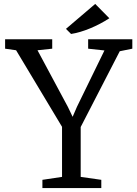

<svg xmlns="http://www.w3.org/2000/svg" viewBox="-20 -958 700 978"><path d="M6 0ZM296 -57V-312L62 -702L6 -710V-758H246V-710L171 -702L326 -413L350 -363L372 -414L512 -701L429 -710V-758H654V-710L590 -697L391 -311V-57L496 -42V0H196V-42ZM465 -938 537 -865Q491 -835 439 -813.5Q387 -792 342 -785L316 -811Z"/></svg>

Font: Martel DemiBold
Style: Regular
Weight: 600
Designer: Dan Reynolds
Foundry: Dan Reynolds
Version: Version 1.001; ttfautohint (v1.1) -l 5 -r 5 -G 72 -x 0 -D la